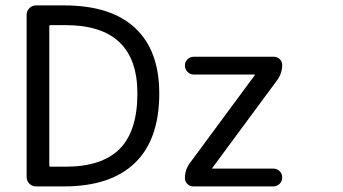

<svg xmlns="http://www.w3.org/2000/svg" viewBox="-20 -749 1238 694"><path d="M476.6 -411.1Q476.6 -658.2 216.8 -658.2H163.1Q158.2 -658.2 158.2 -654.3V-150.4Q158.2 -146.5 163.1 -146.5H216.8Q348.6 -146.5 412.6 -210.9Q476.6 -275.4 476.6 -411.1ZM210.9 -75.2H110.4Q95.7 -75.2 85.9 -85.4Q76.2 -95.7 76.2 -109.4V-695.3Q76.2 -709 85.9 -719.2Q95.7 -729.5 110.4 -729.5H210.9Q380.9 -729.5 468.3 -647.9Q555.7 -566.4 555.7 -411.1Q555.7 -245.1 467.8 -160.2Q379.9 -75.2 210.9 -75.2ZM680.7 -543.9H969.7Q982.4 -543.9 991.2 -535.2Q1000 -526.4 1000 -514.6Q1000 -484.4 982.4 -460L748 -142.6Q745.1 -139.6 749 -139.6H967.8Q981.4 -139.6 990.7 -130.4Q1000 -121.1 1000 -107.4Q1000 -93.8 990.7 -84.5Q981.4 -75.2 967.8 -75.2H678.7Q666 -75.2 657.2 -84Q648.4 -92.8 648.4 -105.5Q648.4 -134.8 666 -159.2L900.4 -476.6Q903.3 -479.5 899.4 -479.5H680.7Q667 -479.5 657.7 -489.3Q648.4 -499 648.4 -512.2Q648.4 -525.4 657.7 -534.7Q667 -543.9 680.7 -543.9Z"/></svg>

Font: Gen Jyuu GothicL Regular
Style: Regular
Weight: 400
Designer: [Source Han Sans]
Ryoko NISHIZUKA  (kana & ideographs); Paul D. Hunt (Latin, Greek & Cyrillic); Wenlong ZHANG  (bopomofo
Version: Version 1.002.20150607